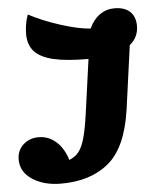

<svg xmlns="http://www.w3.org/2000/svg" viewBox="-54 -778 690 848"><g transform="rotate(-5 291.5 -353.5)"><path d="M538 -558 499 -275Q475 -109 394.5 -42Q314 25 183 25Q107 25 56 -8.5Q5 -42 5 -97Q5 -137 32.5 -162.5Q60 -188 101 -188Q144 -188 177.5 -159Q211 -130 228 -76Q253 -86 269 -105Q285 -124 296.5 -163.5Q308 -203 318 -275L351 -513Q254 -513 196.5 -526.5Q139 -540 112.5 -569Q86 -598 86 -647Q86 -690 101 -732Q163 -699 242 -674Q321 -649 372 -646Q390 -685 419 -705.5Q448 -726 484 -726Q529 -726 553 -703.5Q577 -681 577 -640Q577 -590 538 -558Z"/></g></svg>

Font: Lemonada SemiBold
Style: Regular
Weight: 600
Designer: Mohamed Gaber (Arabic) Eduardo Tunni (Latin)
Foundry: Kief Type Foundry
Version: Version 3.006